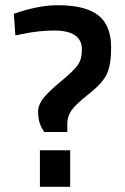

<svg xmlns="http://www.w3.org/2000/svg" viewBox="-20 -716 481 736"><path d="M406 -534Q406 -467 389.5 -432Q373 -397 322 -357Q271 -317 254.5 -293.5Q238 -270 238 -243V-210H150Q126 -241 126 -288Q126 -313 145 -338Q164 -363 213 -403.5Q262 -444 278 -466.5Q294 -489 294 -526Q294 -599 188 -599Q128 -599 62 -585L39 -580L33 -663Q126 -696 202 -696Q307 -696 356.5 -657.5Q406 -619 406 -534ZM133 0V-140H249V0Z"/></svg>

Font: Titillium Web[RUS by Daymarius]
Style: Regular
Weight: 600
Designer: Cyrillization by Daymarius
Foundry: Cyrillization by Daymarius
Version: Version 1.002 September 11, 2018